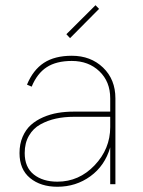

<svg xmlns="http://www.w3.org/2000/svg" viewBox="-20 -710 550 740"><path d="M348.1 -689.9 361.8 -675.8 250 -563 235.8 -578.1ZM424.8 -331.1V0H404.8V-142.1Q384.3 -71.3 328.6 -30.8Q272.9 9.8 201.2 9.8Q136.7 9.8 95.9 -23.7Q55.2 -57.1 55.2 -120.1Q55.2 -154.8 67.1 -182.6Q79.1 -210.4 98.9 -228.3Q118.7 -246.1 146.2 -258.1Q173.8 -270 202.9 -274.9Q231.9 -279.8 264.2 -279.8H404.8V-331.1Q404.8 -395.5 363 -435.3Q321.3 -475.1 256.8 -475.1Q196.8 -475.1 159.9 -450.9Q123 -426.8 102.1 -376L84 -383.8Q107.4 -440.4 149.2 -467.8Q190.9 -495.1 256.8 -495.1Q329.6 -495.1 377.2 -449.5Q424.8 -403.8 424.8 -331.1ZM404.8 -220.2V-259.8H264.2Q227.5 -259.8 195.8 -252.9Q164.1 -246.1 136 -230.7Q107.9 -215.3 91.6 -187Q75.2 -158.7 75.2 -120.1Q75.2 -65.4 110.1 -37.6Q145 -9.8 201.2 -9.8Q284.7 -9.8 344.7 -73Q404.8 -136.2 404.8 -220.2Z"/></svg>

Font: Genome Thin
Style: Regular
Weight: 250
Designer: Alfredo Marco Pradil
Version: Version 1.001